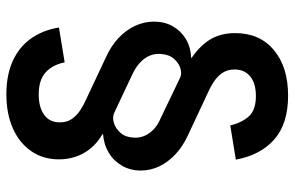

<svg xmlns="http://www.w3.org/2000/svg" viewBox="-181 -597 925 603"><g transform="rotate(90 281.5 -295.5)"><path d="M275.9 147Q215.8 147 171.6 127Q127.4 106.9 101.1 69.8Q74.7 32.7 66.4 -18.1L175.8 -36.1Q183.6 2 207.3 23.7Q231 45.4 276.9 45.4Q316.9 45.4 340.6 28.3Q364.3 11.2 364.3 -21Q364.3 -43 353.8 -58.3Q343.3 -73.7 326.7 -84.7Q310.1 -95.7 291 -104L159.2 -166Q125.5 -181.2 100.3 -204.3Q75.2 -227.5 61.5 -256.6Q47.9 -285.6 47.9 -316.9Q47.9 -349.6 62.3 -375.2Q76.7 -400.9 102.3 -416.5Q127.9 -432.1 161.1 -433.1L162.1 -434.6Q123 -461.4 103.5 -493.9Q84 -526.4 84 -571.8Q84 -648.9 137.5 -693.4Q190.9 -737.8 280.3 -737.8Q368.2 -737.8 417.5 -694.8Q466.8 -651.9 481.4 -573.7L374 -556.2Q364.3 -595.2 344 -616Q323.7 -636.7 281.7 -636.7Q242.2 -636.7 220.2 -618.9Q198.2 -601.1 198.2 -569.8Q198.2 -547.4 209 -531.5Q219.7 -515.6 237.3 -504.2Q254.9 -492.7 275.4 -483.9L406.7 -422.4Q440.4 -406.7 464.8 -383.8Q489.3 -360.8 502.4 -333.3Q515.6 -305.7 515.6 -274.9Q515.6 -242.7 500.7 -216.6Q485.8 -190.4 460.2 -174.8Q434.6 -159.2 401.9 -156.7L401.4 -154.8Q429.7 -138.2 447 -116.5Q464.4 -94.7 472.4 -69.8Q480.5 -44.9 480.5 -18.6Q480.5 31.7 454.6 69.1Q428.7 106.4 382.8 126.7Q336.9 147 275.9 147ZM334 -191.9Q347.2 -185.5 365 -190.4Q382.8 -195.3 397 -211.2Q411.1 -227.1 412.1 -252.4Q413.6 -269.5 407.2 -285.4Q400.9 -301.3 387 -314.9Q373 -328.6 349.6 -338.4L225.6 -397.9Q212.4 -404.8 195.1 -399.7Q177.7 -394.5 164.3 -378.9Q150.9 -363.3 149.4 -337.4Q147.9 -319.3 155 -302.7Q162.1 -286.1 177 -272.5Q191.9 -258.8 213.9 -248.5Z"/></g></svg>

Font: Inter 17pt SemiBold
Style: Regular
Weight: 600
Version: Version 4.001;git-66647c0bb